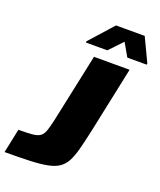

<svg xmlns="http://www.w3.org/2000/svg" viewBox="-195 -1000 918 1100"><g transform="rotate(20 264.5 -450.0)"><path d="M-33 0 -2 -147Q52 -147 83 -150Q114 -153 130 -164.5Q146 -176 155 -202Q164 -228 174 -274L262 -688H479L393 -280Q378 -212 365.5 -164.5Q353 -117 336.5 -86.5Q320 -56 293.5 -38.5Q267 -21 225 -13Q183 -5 120 -2.5Q57 0 -33 0ZM191 -749V-757L319 -900H494L562 -757L561 -749H443L397 -829L321 -749Z"/></g></svg>

Font: Saira SemiExpanded ExtraBold
Style: Italic
Weight: 800
Width: 6
Italic angle: -12°
Designer: Hector Gatti with collaboration of the Omnibus-Type team
Foundry: Omnibus-Type
Version: Version 1.101